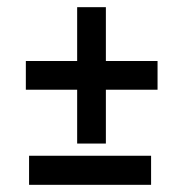

<svg xmlns="http://www.w3.org/2000/svg" viewBox="-20 -527 513 535"><path d="M61 -12V-93H401V-12ZM195 -127V-277H52V-357H195V-507H275V-357H419V-277H275V-127Z"/></svg>

Font: Teachers Medium
Style: Regular
Weight: 500
Designer: Alfredo Marco Pradil, Chank Diesel
Version: Version 1.001